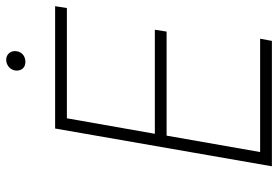

<svg xmlns="http://www.w3.org/2000/svg" viewBox="-159 -739 898 620"><g transform="rotate(-90 290.0 -429.0)"><path d="M63 0H468L475 -38H109L162 -340H498L504 -378H168L218 -662H574L580 -700H185ZM400 -796C421 -796 435 -810 435 -830C435 -845 424 -858 407 -858C388 -858 372 -843 372 -824C372 -808 382 -796 400 -796Z"/></g></svg>

Font: Fixel Display ExtraLight
Style: Italic
Weight: 200
Italic angle: -10°
Designer: AlfaBravo + MacPaw
Foundry: Kyrylo Tkachov, Marchela Mozhyna, Serhii Makarenko, Maria Weinstein, Zakhar Kryvoshyya
Version: Version 1.210;Glyphs 3.2 (3217)